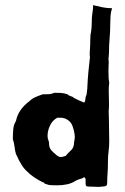

<svg xmlns="http://www.w3.org/2000/svg" viewBox="-20 -686 486 747"><path d="M320 -351Q321 -375 324 -407.5Q327 -440 330 -464Q329 -469 329 -479Q329 -487 330 -496Q331 -505 331 -515V-525Q331 -531 331.5 -537.5Q332 -544 332 -550Q337 -574 337 -599Q337 -624 342 -654V-666Q362 -661 379.5 -657.5Q397 -654 416 -654Q411 -639 410 -624Q409 -609 409 -595Q409 -566 406.5 -537.5Q404 -509 404 -480Q404 -474 403 -467.5Q402 -461 402 -455Q403 -452 403 -443Q403 -441 402.5 -431.5Q402 -422 402 -410Q402 -398 402.5 -385.5Q403 -373 405 -365Q404 -357 403.5 -349Q403 -341 403 -333Q403 -325 403.5 -313.5Q404 -302 404 -287V-268Q403 -263 403 -257Q403 -251 403 -246Q403 -241 403.5 -230.5Q404 -220 404 -203Q404 -186 404.5 -169Q405 -152 405 -135Q405 -118 402.5 -97.5Q400 -77 400 -63V-54Q400 -30 398.5 -12Q397 6 397 26Q397 35 392 37.5Q387 40 376 40Q371 41 367 41Q363 41 359 41Q355 41 347.5 40.5Q340 40 326 40Q316 40 314.5 36Q313 32 313 28V10Q312 9 312 8.5Q312 8 311 7Q310 5 309 4.5Q308 4 307 3Q302 8 293 10Q284 12 275 17Q260 27 241.5 31Q223 35 203 35Q189 35 178.5 34.5Q168 34 159 30Q154 30 152.5 26.5Q151 23 146 23Q126 13 111 2.5Q96 -8 82 -22Q68 -36 60 -52Q59 -52 59 -53L58 -55Q57 -56 57 -57Q57 -58 56 -59L55 -60Q53 -64 51 -68Q49 -72 47 -77L46 -79Q45 -81 44 -83Q43 -85 42 -87Q38 -101 36.5 -115.5Q35 -130 30 -144Q30 -164 31.5 -182.5Q33 -201 42 -215Q47 -240 61 -259Q75 -278 94 -292Q104 -302 117.5 -308Q131 -314 146 -319Q156 -319 168.5 -319.5Q181 -320 191 -325Q205 -325 216.5 -324.5Q228 -324 243 -319Q247 -314 255 -312Q263 -310 268 -305Q277 -300 287 -295.5Q297 -291 307 -287Q312 -291 312 -299.5Q312 -308 317 -319Q317 -324 318.5 -332Q320 -340 320 -351ZM203 -228Q184 -218 174.5 -197.5Q165 -177 165 -158Q165 -147 168 -141Q171 -135 171 -126Q171 -111 180 -101Q189 -91 203 -80Q210 -75 217 -75Q224 -75 236 -80Q245 -91 256.5 -101.5Q268 -112 268 -131Q271 -145 271 -154Q271 -160 269 -170.5Q267 -181 262 -196Q257 -210 244 -219Q231 -228 216 -228Z"/></svg>

Font: Kirang Haerang sl
Style: Regular
Weight: 400
Version: Version 1.00